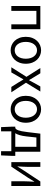

<svg xmlns="http://www.w3.org/2000/svg" viewBox="1382 -1979 789 3593"><g transform="rotate(90 1776.5 -182.5)"><path d="M92 0H183V-469H435V0H526V-543H92Z M921 13C1054 13 1173 -91 1173 -271C1173 -452 1054 -557 921 -557C788 -557 669 -452 669 -271C669 -91 788 13 921 13ZM921 -63C827 -63 764 -146 764 -271C764 -396 827 -481 921 -481C1015 -481 1079 -396 1079 -271C1079 -146 1015 -63 921 -63Z M1239 0H1335L1408 -127C1427 -160 1445 -193 1464 -224H1469C1489 -193 1509 -160 1527 -127L1607 0H1707L1528 -274L1693 -543H1598L1531 -424C1515 -393 1499 -363 1482 -333H1478C1460 -363 1441 -393 1424 -424L1351 -543H1253L1418 -283Z M2025 13C2158 13 2277 -91 2277 -271C2277 -452 2158 -557 2025 -557C1892 -557 1773 -452 1773 -271C1773 -91 1892 13 2025 13ZM2025 -63C1931 -63 1868 -146 1868 -271C1868 -396 1931 -481 2025 -481C2119 -481 2183 -396 2183 -271C2183 -146 2119 -63 2025 -63Z M2438 0H2809V192H2888L2897 -17V-74H2819V-543H2481L2452 -303C2431 -127 2407 -90 2376 -74H2350V-17L2359 192H2438ZM2533 -285 2553 -469H2727V-74H2473C2499 -113 2521 -177 2533 -285Z M3014 0H3099L3305 -311C3325 -344 3356 -394 3377 -428H3381C3377 -357 3372 -284 3372 -227V0H3461V-543H3376L3170 -232C3150 -199 3119 -149 3098 -116H3094C3097 -186 3103 -259 3103 -316V-543H3014Z"/></g></svg>

Font: DAIFUKU Sans JP
Style: Regular
Weight: 400
Designer: Original font ‘Source Han Sans JP’ : Ryoko NISHIZUKA  (kana, bopomofo & ideographs); Paul D. Hunt (Latin, Greek & Cyrill
Foundry: Daifuku
Version: Version 1.001